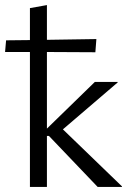

<svg xmlns="http://www.w3.org/2000/svg" viewBox="-35 -737 506 757"><path d="M158 -201H150V0H83V-532H-15L-11 -578L83 -579V-705L150 -717V-580L345 -583L341 -531L150 -532V-230L339 -414H429V-412L213 -227L446 -2V0H350Z"/></svg>

Font: LXGW Bright GB
Style: Regular
Weight: 400
Designer: Christian Thalmann (Catharsis Fonts)
Foundry: LXGW / Christian Thalmann (Catharsis Fonts) / Fontworks Inc.
Version: Version 5.510